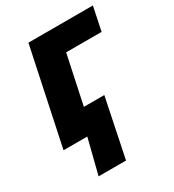

<svg xmlns="http://www.w3.org/2000/svg" viewBox="-181 -651 862 952"><g transform="rotate(-30 250.0 -175.0)"><path d="M101 199 151 0H15L131 -549H500L472 -414H269L210 -136H327L258 199Z"/></g></svg>

Font: Noto Sans ExtraBold
Style: Italic
Weight: 800
Italic angle: -12°
Designer: Monotype Design Team
Foundry: Monotype Imaging Inc.
Version: Version 2.013; ttfautohint (v1.8.4.7-5d5b)